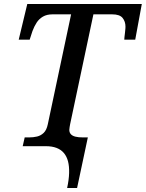

<svg xmlns="http://www.w3.org/2000/svg" viewBox="-20 -734 732 964"><path d="M317 210Q326 169 327 135Q328 101 321.5 76Q315 51 300.5 34Q286 17 263.5 8.5Q241 0 211 0H94L104 -44H125Q147 -44 166 -48.5Q185 -53 199.5 -67Q214 -81 220 -110L337 -662H244Q215 -662 195.5 -650.5Q176 -639 164 -620.5Q152 -602 143 -578L129 -535H74L117 -714H692L659 -535H604Q604 -539 605 -548.5Q606 -558 607.5 -569.5Q609 -581 609.5 -589.5Q610 -598 610 -600Q610 -626 595.5 -644Q581 -662 543 -662H449L332 -110Q331 -103 329.5 -95.5Q328 -88 328 -82Q328 -69 335.5 -60.5Q343 -52 358 -48Q373 -44 398 -44H421L367 210Z"/></svg>

Font: ET Text
Style: Italic
Weight: 470
Italic angle: -12°
Designer: Monotype Design Team
Foundry: Monotype Imaging Inc.
Version: Version 2.009